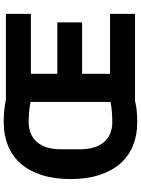

<svg xmlns="http://www.w3.org/2000/svg" viewBox="118 -868 762 1038"><g transform="rotate(-90 499.0 -349.0)"><path d="M472 0Q450 6 420.5 9Q391 12 357 12Q288 12 231 -11Q174 -34 134 -79.5Q94 -125 72 -192.5Q50 -260 50 -349Q50 -438 72 -505.5Q94 -573 134 -618.5Q174 -664 231 -687Q288 -710 357 -710Q424 -710 480 -698H943V-563H619V-420H897V-286H619V-135H943V0ZM357 -123Q416 -123 467 -132V-565Q441 -570 413.5 -572.5Q386 -575 357 -575Q289 -575 250 -530Q211 -485 211 -401V-297Q211 -213 250 -168Q289 -123 357 -123Z"/></g></svg>

Font: IBM Plex Sans Thai
Style: Bold
Weight: 700
Designer: Mike Abbink, Paul van der Laan, Pieter van Rosmalen, Ben Mitchell, Mark Frömberg
Foundry: Bold Monday
Version: Version 1.2